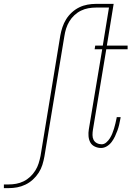

<svg xmlns="http://www.w3.org/2000/svg" viewBox="-97 -755 717 990"><path d="M-77 215V196H-52Q-33 196 -13.5 192.5Q6 189 24.5 180Q43 171 58.5 156.5Q74 142 85 124.5Q96 107 102 88Q108 69 112 49L214 -572Q218 -594 225 -615Q232 -636 244 -655.5Q256 -675 273.5 -691Q291 -707 311.5 -717Q332 -727 354 -731Q376 -735 397 -735H479L476 -716H398Q378 -716 358.5 -712.5Q339 -709 320.5 -700Q302 -691 286.5 -676.5Q271 -662 260.5 -644.5Q250 -627 244 -608Q238 -589 235 -569L132 52Q128 74 121.5 95Q115 116 102.5 135.5Q90 155 72.5 171Q55 187 34 197Q13 207 -8.5 211Q-30 215 -52 215ZM424 8Q407 8 391.5 0.5Q376 -7 368.5 -21Q361 -35 359.5 -52.5Q358 -70 361 -88L430 -501H391L394 -520H433L468 -735H489L454 -520H561V-501H451L382 -85Q380 -72 380 -58.5Q380 -45 385.5 -34Q391 -23 402.5 -17Q414 -11 427 -11Q440 -11 451 -20.5Q462 -30 469.5 -42Q477 -54 482 -66.5Q487 -79 491 -92Q495 -105 498 -118Q501 -131 504 -145L505 -151H525L524 -144Q521 -128 517.5 -112.5Q514 -97 508.5 -82Q503 -67 496 -52Q489 -37 479 -23.5Q469 -10 454.5 -1Q440 8 424 8Z"/></svg>

Font: Iosevka Thin Extended
Style: Italic
Weight: 100
Width: 7
Italic angle: -9°
Monospace: yes
Designer: Belleve Invis
Foundry: Belleve Invis
Version: Version 32.5.0; ttfautohint (v1.8.4)